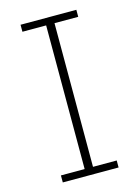

<svg xmlns="http://www.w3.org/2000/svg" viewBox="-108 -760 596 821"><g transform="rotate(-15 189.5 -349.0)"><path d="M313 0V-31H208V-667H313V-698H66V-667H171V-31H66V0Z"/></g></svg>

Font: IBM Plex Arabic ExtraLight
Style: Regular
Weight: 200
Designer: Mike Abbink, Paul van der Laan, Pieter van Rosmalen, Wael Morcos, Khajak Apelian
Foundry: Bold Monday
Version: Version 1.0